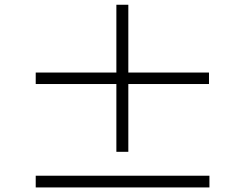

<svg xmlns="http://www.w3.org/2000/svg" viewBox="-20 -820 1040 816"><path d="M868.2 -511.7V-462.9H525.4V-174.8H474.6V-462.9H131.8V-511.7H474.6V-799.8H525.4V-511.7ZM131.8 -73.2H870.1V-23.4H131.8Z"/></svg>

Font: Gen Shin Gothic Light
Style: Regular
Weight: 200
Designer: [Source Han Sans]
Ryoko NISHIZUKA  (kana & ideographs); Paul D. Hunt (Latin, Greek & Cyrillic); Wenlong ZHANG  (bopomofo
Version: Version 1.002.20150607